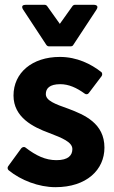

<svg xmlns="http://www.w3.org/2000/svg" viewBox="-20 -752 471 796"><path d="M14 -63C10 -58 11 -50 16 -46C66 -5 140 24 210 24C339 24 413 -48 413 -140C413 -241 330 -276 264 -301C207 -321 170 -335 170 -362C170 -385 185 -403 230 -403C265 -403 298 -388 331 -364C336 -360 344 -360 348 -366L401 -436C405 -441 405 -450 399 -454C358 -486 300 -516 228 -516C113 -516 36 -450 36 -356C36 -265 118 -225 183 -201C238 -180 280 -163 280 -134C280 -108 263 -88 214 -88C168 -88 129 -107 86 -140C80 -145 72 -142 68 -137ZM172 -566C174 -563 178 -560 182 -560H274C278 -560 282 -562 284 -566L380 -712C393 -732 370 -732 370 -732H290C286 -732 282 -729 280 -726L228 -653L176 -726C174 -729 170 -732 166 -732H86C62 -732 76 -712 76 -712Z"/></svg>

Font: Falling Sky
Style: Bd
Weight: 700
Designer: Paul D. Hunt
Foundry: Adobe Systems Incorporated
Version: Version 1.02